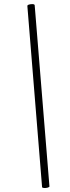

<svg xmlns="http://www.w3.org/2000/svg" viewBox="-20 -753 345 940"><path d="M186 163 114 -723Q113.2 -728 121.7 -730.6Q130.2 -733.2 139.6 -732.8Q149 -732.4 149.8 -727.4L222 158.8Q223 162.8 214 165.4Q205 168 196 167.5Q187 167 186 163Z"/></svg>

Font: Cormorant Garamond Light
Style: Italic
Weight: 300
Italic angle: -10°
Designer: Christian Thalmann (Catharsis Fonts)
Foundry: Catharsis Fonts
Version: Version 4.001